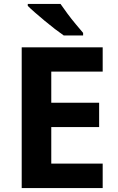

<svg xmlns="http://www.w3.org/2000/svg" viewBox="-20 -954 600 974"><path d="M500.9 0H90.1V-714H500.9V-590.7H240.1V-432.7H482.9V-309.4H240.1V-124.2H500.9ZM286.9 -934.2Q301.8 -912.2 322.3 -884.7Q342.7 -857.2 364.1 -831.7Q385.6 -806.1 401.6 -787.1V-774.2H303.2Q284.3 -787.2 258.8 -806.7Q233.4 -826.2 207 -848.2Q180.6 -870.2 157.7 -890.2Q134.8 -910.2 120.9 -924.2V-934.2Z"/></svg>

Font: Noto Sans Hebrew
Style: Regular
Weight: 400
Designer: Monotype Design Team
Foundry: Monotype Imaging Inc.
Version: Version 2.003;January 10, 2023;FontCreator 14.0.0.2877 64-bi